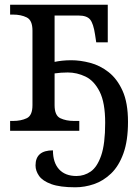

<svg xmlns="http://www.w3.org/2000/svg" viewBox="-20 -556 589 816"><path d="M300 240Q235 240 198 226.5Q161 213 146 191.5Q131 170 131 147Q131 83 205 83Q205 135 231 163.5Q257 192 305 192Q338 192 365.5 173Q393 154 410 105Q427 56 427 -34Q427 -120 403.5 -166.5Q380 -213 343.5 -230.5Q307 -248 268 -248Q253 -248 239.5 -247Q226 -246 212 -244V-109Q212 -65 236.5 -53.5Q261 -42 294 -42H317V0H23V-42H36Q69 -42 93.5 -53.5Q118 -65 118 -109V-426Q118 -470 93.5 -482Q69 -494 36 -494H23V-536H438V-376H389L384 -409Q377 -456 363 -473Q349 -490 314 -490H212V-293Q226 -296 244 -298Q262 -300 283 -300Q321 -300 363 -289Q405 -278 441.5 -249.5Q478 -221 501 -170Q524 -119 524 -38Q524 42 504.5 96Q485 150 452 181.5Q419 213 379.5 226.5Q340 240 300 240Z"/></svg>

Font: NotoSerif-Regular
Style: Regular
Weight: 400
Designer: Monotype Design Team
Foundry: Monotype Imaging Inc.
Version: Version 2.007; ttfautohint (v1.8) -l 8 -r 50 -G 200 -x 14 -D